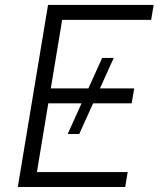

<svg xmlns="http://www.w3.org/2000/svg" viewBox="-20 -747 634 767"><path d="M171.9 -727.3H593.8L583.8 -667.6H228.3L182.9 -393.8H333.1L388.1 -515.6H434.3L379.3 -393.8H516L506 -334.2H351.9L296.5 -211.6H250.4L305.8 -334.2H172.9L127.5 -59.7H490.1L480.1 0H51.1Z"/></svg>

Font: Inter P Light
Style: Italic
Weight: 300
Italic angle: 9.39999°
Designer: Rasmus Andersson
Foundry: rsms
Version: Version 3.018;git-588b23468